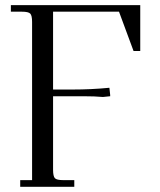

<svg xmlns="http://www.w3.org/2000/svg" viewBox="-20 -722 617 742"><path d="M22 -676.8V-702.1H522V-524.9H496.1L439.9 -676.8H185.1V-376H259.8Q333 -376 402.8 -382.8L405.8 -355V-350.1L377.9 -347.2Q348.1 -350.1 300.8 -350.1H185.1V-65.9Q185.1 -41 192.1 -33.4Q199.2 -25.9 224.1 -25.9H267.1V0H58.1V-25.9H104V-637.2Q104 -662.1 96.9 -669.4Q89.8 -676.8 64.9 -676.8Z"/></svg>

Font: Dihjauti
Style: Regular
Weight: 400
Designer: T. Christopher White
Version: Version 3.0.0